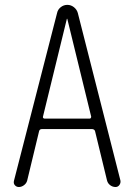

<svg xmlns="http://www.w3.org/2000/svg" viewBox="-20 -750 540 770"><path d="M248 -673.8 152.3 -282.2Q151.4 -279.3 153.3 -276.9Q155.3 -274.4 158.2 -274.4H339.8Q342.8 -274.4 344.2 -276.9Q345.7 -279.3 345.7 -282.2L250 -673.8Q250 -674.8 249 -674.8Q248 -674.8 248 -673.8ZM55.7 0Q45.9 0 39.6 -7.3Q33.2 -14.6 36.1 -25.4L209 -698.2Q211.9 -711.9 223.6 -721.2Q235.4 -730.5 250 -730.5Q264.6 -730.5 276.4 -721.2Q288.1 -711.9 292 -698.2L462.9 -26.4Q464.8 -16.6 459 -8.3Q453.1 0 443.4 0Q431.6 0 421.9 -7.3Q412.1 -14.6 409.2 -26.4L361.3 -223.6Q359.4 -231.4 349.6 -232.4H148.4Q138.7 -232.4 136.7 -223.6L88.9 -25.4Q85.9 -14.6 76.2 -7.3Q66.4 0 55.7 0Z"/></svg>

Font: Rounded Mgen+ 1mn light
Style: Regular
Weight: 200
Designer: [Source Han Sans]
Ryoko NISHIZUKA  (kana & ideographs); Paul D. Hunt (Latin, Greek & Cyrillic); Wenlong ZHANG  (bopomofo
Version: Version 1.059.20150602